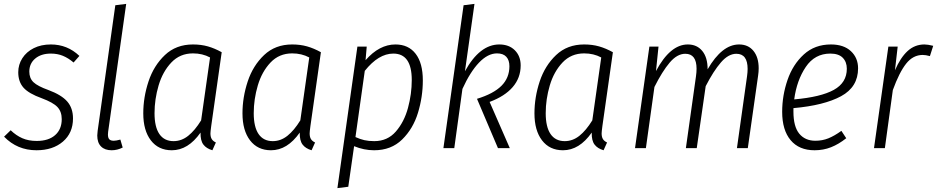

<svg xmlns="http://www.w3.org/2000/svg" viewBox="-20 -763 4827 989"><path d="M389 -475 359 -441Q332 -464 304 -475.5Q276 -487 242 -487Q192 -487 161.5 -461.5Q131 -436 131 -394Q131 -360 152.5 -339.5Q174 -319 230 -299Q297 -274 326.5 -240Q356 -206 356 -153Q356 -78 304 -33.5Q252 11 168 11Q69 11 1 -59L35 -92Q63 -65 95 -51Q127 -37 169 -37Q230 -37 264 -67Q298 -97 298 -149Q298 -188 276 -211.5Q254 -235 195 -257Q128 -281 101 -311.5Q74 -342 74 -391Q74 -430 95 -463Q116 -496 154 -515Q192 -534 242 -534Q327 -534 389 -475Z M537 -84Q536 -79 536 -70Q536 -53 543 -45.5Q550 -38 566 -38Q578 -38 600 -44L612 -3Q584 11 555 11Q520 11 500.5 -8.5Q481 -28 481 -65Q481 -73 483 -89L574 -736L630 -743Z M1122 -494 1068 -114Q1064 -84 1064 -76Q1064 -58 1070.5 -47Q1077 -36 1092 -29L1074 11Q1043 2 1027.5 -18.5Q1012 -39 1013 -80Q949 11 865 11Q796 11 757 -40Q718 -91 718 -179Q718 -262 745 -343.5Q772 -425 829.5 -479.5Q887 -534 974 -534Q1016 -534 1051 -524Q1086 -514 1122 -494ZM776 -180Q776 -109 801 -72.5Q826 -36 874 -36Q915 -36 949.5 -63.5Q984 -91 1016 -143L1062 -467Q1023 -488 974 -488Q907 -488 862.5 -441Q818 -394 797 -323Q776 -252 776 -180Z M1633 -494 1579 -114Q1575 -84 1575 -76Q1575 -58 1581.5 -47Q1588 -36 1603 -29L1585 11Q1554 2 1538.5 -18.5Q1523 -39 1524 -80Q1460 11 1376 11Q1307 11 1268 -40Q1229 -91 1229 -179Q1229 -262 1256 -343.5Q1283 -425 1340.5 -479.5Q1398 -534 1485 -534Q1527 -534 1562 -524Q1597 -514 1633 -494ZM1287 -180Q1287 -109 1312 -72.5Q1337 -36 1385 -36Q1426 -36 1460.5 -63.5Q1495 -91 1527 -143L1573 -467Q1534 -488 1485 -488Q1418 -488 1373.5 -441Q1329 -394 1308 -323Q1287 -252 1287 -180Z M1821 -523H1869L1863 -453Q1934 -534 2017 -534Q2084 -534 2121 -486Q2158 -438 2158 -349Q2158 -264 2133 -182Q2108 -100 2051.5 -44.5Q1995 11 1907 11Q1855 11 1804 -10L1774 199L1718 206ZM2101 -351Q2101 -487 2006 -487Q1930 -487 1859 -398L1811 -57Q1835 -46 1857 -41Q1879 -36 1908 -36Q1976 -36 2019 -85.5Q2062 -135 2081.5 -207Q2101 -279 2101 -351Z M2375 -396Q2451 -534 2552 -534Q2602 -534 2632 -504Q2662 -474 2662 -426Q2662 -362 2621 -314.5Q2580 -267 2502 -238L2606 0H2545L2437 -254Q2522 -280 2563 -321Q2604 -362 2604 -422Q2604 -453 2588 -470.5Q2572 -488 2540 -488Q2493 -488 2447.5 -440.5Q2402 -393 2362 -305L2320 0H2264L2368 -736L2424 -743Z M3137 -494 3083 -114Q3079 -84 3079 -76Q3079 -58 3085.5 -47Q3092 -36 3107 -29L3089 11Q3058 2 3042.5 -18.5Q3027 -39 3028 -80Q2964 11 2880 11Q2811 11 2772 -40Q2733 -91 2733 -179Q2733 -262 2760 -343.5Q2787 -425 2844.5 -479.5Q2902 -534 2989 -534Q3031 -534 3066 -524Q3101 -514 3137 -494ZM2791 -180Q2791 -109 2816 -72.5Q2841 -36 2889 -36Q2930 -36 2964.5 -63.5Q2999 -91 3031 -143L3077 -467Q3038 -488 2989 -488Q2922 -488 2877.5 -441Q2833 -394 2812 -323Q2791 -252 2791 -180Z M3888 -411Q3888 -393 3885 -373L3832 0H3776L3828 -370Q3831 -391 3831 -408Q3831 -486 3773 -486Q3732 -486 3693.5 -441.5Q3655 -397 3615 -319L3569 0H3513L3565 -370Q3568 -391 3568 -409Q3568 -486 3510 -486Q3468 -486 3429.5 -440.5Q3391 -395 3351 -315L3307 0H3251L3325 -523H3372L3359 -397Q3432 -534 3523 -534Q3570 -534 3597.5 -500.5Q3625 -467 3625 -406Q3699 -534 3787 -534Q3834 -534 3861 -501Q3888 -468 3888 -411Z M4067 -206V-188Q4067 -111 4097 -74.5Q4127 -38 4180 -38Q4216 -38 4247 -50.5Q4278 -63 4314 -89L4339 -51Q4300 -20 4260.5 -4.5Q4221 11 4176 11Q4096 11 4052.5 -41Q4009 -93 4009 -187Q4009 -271 4036.5 -351Q4064 -431 4120.5 -482.5Q4177 -534 4260 -534Q4326 -534 4363 -499.5Q4400 -465 4400 -411Q4400 -315 4312.5 -267.5Q4225 -220 4067 -206ZM4071 -251Q4208 -263 4275 -300Q4342 -337 4342 -409Q4342 -444 4321 -465.5Q4300 -487 4257 -487Q4177 -487 4130.5 -418Q4084 -349 4071 -251Z M4787 -527 4770 -474Q4748 -480 4733 -480Q4683 -480 4647.5 -435Q4612 -390 4579 -299L4538 0H4482L4556 -523H4604L4590 -401Q4618 -466 4655 -500Q4692 -534 4742 -534Q4759 -534 4787 -527Z"/></svg>

Font: Fira Sans Condensed Light
Style: Italic
Weight: 300
Width: 3
Italic angle: -8°
Designer: Carrois Corporate & Edenspiekermann AG
Foundry: Carrois Corporate GbR & Edenspiekermann AG
Version: Version 4.203